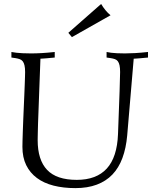

<svg xmlns="http://www.w3.org/2000/svg" viewBox="-20 -944 774 978"><path d="M38.1 -679.2Q48.8 -677.2 64 -675.3Q76.7 -673.8 95 -672.9Q113.3 -671.9 138.2 -671.9Q163.1 -671.9 192.9 -673.6Q222.7 -675.3 258.8 -679.2V-650.9Q246.1 -649.9 236.6 -648.9Q227.1 -647.9 218.8 -647.2Q210.4 -646.5 202.6 -646Q194.8 -645.5 186 -645Q182.6 -558.6 180.4 -495.8Q178.2 -433.1 176.5 -388.9Q174.8 -344.7 173.8 -316.4Q172.9 -288.1 172.6 -270.8Q172.4 -253.4 172.1 -244.4Q171.9 -235.4 171.9 -230Q171.9 -129.4 220 -78.6Q268.1 -27.8 371.1 -27.8Q471.2 -27.8 523.9 -85.4Q576.7 -143.1 581.1 -261.2Q586.4 -398.9 589.1 -477.3Q591.8 -555.7 591.8 -577.1Q591.8 -598.1 588.9 -611.3Q585.9 -624.5 580.1 -632.1Q574.2 -639.6 565.2 -642.8Q556.2 -646 543.9 -647.9L522.9 -650.9V-679.2Q532.2 -677.2 545.9 -675.3Q557.6 -673.8 575 -672.9Q592.3 -671.9 616.2 -671.9Q639.6 -671.9 668.7 -673.6Q697.8 -675.3 733.9 -679.2V-650.9Q721.2 -649.9 711.7 -648.9Q702.1 -647.9 693.8 -647.2Q685.5 -646.5 677.7 -646Q669.9 -645.5 661.1 -645L627.9 -253.9Q622.1 -189 603.5 -138.9Q585 -88.9 552.5 -54.9Q520 -21 472.9 -3.4Q425.8 14.2 363.8 14.2Q302.7 14.2 252.9 1.5Q203.1 -11.2 168 -37.4Q132.8 -63.5 113.5 -102.8Q94.2 -142.1 94.2 -195.8Q94.2 -206.1 94.7 -226.8Q95.2 -247.6 96.2 -274.7Q97.2 -301.8 98.4 -333.3Q99.6 -364.7 101.1 -396.5Q102.5 -428.2 103.8 -458.5Q105 -488.8 106 -513.4Q106.9 -538.1 107.4 -554.9Q107.9 -571.8 107.9 -577.1Q107.9 -598.1 104.7 -611.3Q101.6 -624.5 95.5 -632.1Q89.4 -639.6 80.1 -642.8Q70.8 -646 59.1 -647.9L38.1 -650.9V-679.2ZM328.1 -776.9 495.1 -923.8Q504.9 -907.2 517.1 -892.3Q529.3 -877.4 543 -866.2L346.2 -754.9Z"/></svg>

Font: Simonetta
Style: Regular
Weight: 400
Designer: Gayaneh Bagdasaryan
Foundry: BrownFox
Version: Version 1.001